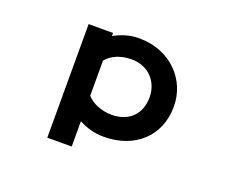

<svg xmlns="http://www.w3.org/2000/svg" viewBox="-108 -715 1216 1012"><g transform="rotate(20 500.0 -209.0)"><path d="M238 120H375V-22C415 0 462 14 515 14C689 14 809 -95 809 -262C809 -411 692 -538 515 -538C461 -538 415 -522 375 -500V-517H238ZM375 -165V-362C404 -398 455 -420 515 -420C610 -420 672 -352 672 -264C672 -166 608 -109 515 -109C457 -109 404 -132 375 -165Z"/></g></svg>

Font: LINE Seed JP_OTF Bold
Style: Regular
Weight: 700
Designer: LINE & Fontrix & Fontworks
Version: Version 1.009